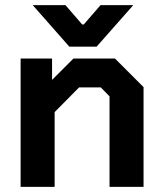

<svg xmlns="http://www.w3.org/2000/svg" viewBox="-20 -725 632 745"><path d="M60 -498H182V-415L265 -498H426L537 -387V0H405V-351L371 -386H287L192 -290V0H60ZM107 -705H234L299 -630H305L370 -705H497L355 -544H249Z"/></svg>

Font: Chakra Petch
Style: Bold
Weight: 700
Designer: Katatrad Aksorn Co.,Ltd.
Foundry: Cadson Demak Co.,Ltd.
Version: Version 1.000; ttfautohint (v1.6)